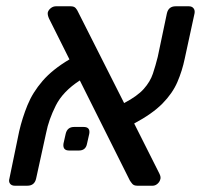

<svg xmlns="http://www.w3.org/2000/svg" viewBox="-20 -591 640 611"><path d="M27 0Q17 0 12 -6.5Q7 -13 10 -23L41 -173Q51 -216 67.5 -256.5Q84 -297 115.5 -333.5Q147 -370 201 -402L136 -532Q131 -543 132 -551Q134 -559 141.5 -565Q149 -571 158 -571H205Q216 -571 221 -565Q226 -559 228 -554L375 -263Q417 -285 437.5 -308Q458 -331 466.5 -356.5Q475 -382 482 -410L511 -548Q516 -571 539 -571H581Q591 -571 596 -564.5Q601 -558 599 -548L568 -405Q560 -366 544.5 -330Q529 -294 497 -261.5Q465 -229 407 -198L487 -39Q493 -27 490 -20Q488 -12 481 -6Q474 0 466 0H417Q406 0 401 -6Q396 -12 393 -17L234 -335Q180 -300 157.5 -255Q135 -210 127 -169L95 -23Q90 0 67 0ZM200 -112Q179 -112 182 -134L189 -165Q194 -187 216 -187H246Q268 -187 264 -165L257 -134Q253 -112 231 -112Z"/></svg>

Font: Lubike
Style: Italic
Weight: 400
Italic angle: -12°
Foundry: Honoka55
Version: Version 1.000;July 22, 2022;FontCreator 14.0.0.2862 64-bit